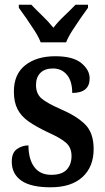

<svg xmlns="http://www.w3.org/2000/svg" viewBox="-20 -786 448 816"><path d="M195 10Q111 10 70.5 -18.5Q30 -47 30 -99Q30 -137 52 -152.5Q74 -168 101 -168Q101 -110 125.5 -76.5Q150 -43 198 -43Q243 -43 263.5 -65Q284 -87 284 -123Q284 -158 261.5 -178.5Q239 -199 183 -224Q134 -247 102 -269.5Q70 -292 54.5 -322Q39 -352 39 -397Q39 -471 87.5 -509Q136 -547 215 -547Q290 -547 325.5 -518Q361 -489 361 -453Q361 -391 287 -391Q287 -441 264.5 -468Q242 -495 205 -495Q170 -495 151.5 -476Q133 -457 133 -425Q133 -388 156 -368Q179 -348 238 -322Q306 -293 342 -257Q378 -221 378 -153Q378 -77 330.5 -33.5Q283 10 195 10ZM153 -606Q144 -629 127 -655.5Q110 -682 92 -708Q74 -734 60 -753V-766H113Q133 -745 160 -719Q187 -693 207 -668Q226 -693 253.5 -719Q281 -745 301 -766H354V-753Q340 -734 322 -708Q304 -682 287 -655.5Q270 -629 261 -606Z"/></svg>

Font: Noto Serif Lao Condensed SemiBold
Style: Regular
Weight: 600
Width: 3
Designer: Monotype Design Team
Foundry: Monotype Imaging Inc.
Version: Version 2.003; ttfautohint (v1.8.4.7-5d5b)